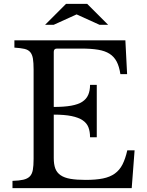

<svg xmlns="http://www.w3.org/2000/svg" viewBox="-20 -980 766 1000"><path d="M260 -423Q314 -423 350.5 -429.5Q387 -436 408.5 -450Q430 -464 439.5 -486Q449 -508 449 -538H484V-265H449Q449 -295 440.5 -317Q432 -339 410.5 -353.5Q389 -368 352.5 -375.5Q316 -383 260 -383V-157Q260 -124 268 -102.5Q276 -81 295.5 -67.5Q315 -54 347 -48.5Q379 -43 426 -43Q479 -43 516 -50.5Q553 -58 578 -76Q603 -94 618 -123.5Q633 -153 643 -197H681L666 0H45V-38Q80 -39 101.5 -44Q123 -49 135 -61Q147 -73 151 -95Q155 -117 155 -152V-618Q155 -653 151.5 -674.5Q148 -696 137.5 -708.5Q127 -721 107 -725.5Q87 -730 55 -732V-770H633L642 -594H607Q601 -634 587.5 -659.5Q574 -685 550.5 -700Q527 -715 491 -721Q455 -727 404 -727H277Q260 -727 260 -710ZM434 -960 543 -851H498L379 -905L260 -851H215L324 -960Z"/></svg>

Font: Libre Baskerville
Style: Regular
Weight: 400
Designer: Pablo Impallari, Rodrigo Fuenzalida
Foundry: Pablo Impallari, Rodrigo Fuenzalida
Version: Version 1.000; ttfautohint (v0.93) -l 8 -r 50 -G 200 -x 14 -